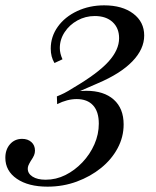

<svg xmlns="http://www.w3.org/2000/svg" viewBox="-112 -475 586 719"><path d="M66 224Q-6 224 -49 194.5Q-92 165 -92 116Q-92 85 -74.5 65Q-57 45 -29 45Q-8 45 5.5 57Q19 69 19 89Q19 98 15.5 106.5Q12 115 3 128Q-4 140 -6 145.5Q-8 151 -8 157Q-8 175 10 186.5Q28 198 59 198Q98 198 133 180.5Q168 163 196.5 133Q225 103 241.5 65.5Q258 28 258 -12Q258 -57 236.5 -80.5Q215 -104 175 -104Q140 -104 102 -85L101 -114Q116 -120 129 -126.5Q142 -133 164 -147Q254 -200 294 -244Q334 -288 334 -332Q334 -370 309.5 -392.5Q285 -415 243 -415Q208 -415 178 -398.5Q148 -382 130 -354.5Q112 -327 112 -295Q112 -285 114.5 -274.5Q117 -264 122 -253L92 -239Q78 -262 78 -293Q78 -338 104.5 -375Q131 -412 177 -433.5Q223 -455 278 -455Q346 -455 387 -424Q428 -393 428 -342Q428 -291 383.5 -245Q339 -199 254 -163L160 -122L156 -129Q169 -133 183 -134Q197 -135 211 -135Q277 -135 314 -102Q351 -69 351 -9Q351 38 328.5 80Q306 122 266.5 154Q227 186 175.5 205Q124 224 66 224Z"/></svg>

Font: Baskervville Medium
Style: Italic
Weight: 500
Italic angle: -18°
Version: Version 1.100